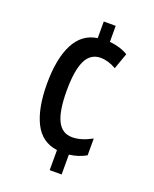

<svg xmlns="http://www.w3.org/2000/svg" viewBox="-138 -802 714 891"><g transform="rotate(20 219.0 -357.0)"><path d="M277 -645Q330 -640 368 -617L340 -538Q319 -550 299.5 -555.5Q280 -561 264 -561Q213 -561 189.5 -512.5Q166 -464 166 -364Q166 -264 189.5 -216.5Q213 -169 263 -169Q286 -169 310.5 -176.5Q335 -184 360 -198V-115Q324 -94 277 -88V10H218V-89Q141 -99 105 -170.5Q69 -242 69 -363Q69 -486 106 -558.5Q143 -631 218 -642V-724H277Z"/></g></svg>

Font: Noto Sans Tamil ExtraCondensed Medium
Style: Regular
Weight: 500
Width: 2
Designer: Jelle Bosma - Monotype Design Team
Foundry: Monotype Imaging Inc.
Version: Version 2.004; ttfautohint (v1.8.4.7-5d5b)